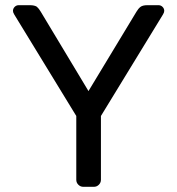

<svg xmlns="http://www.w3.org/2000/svg" viewBox="-20 -720 683 740"><path d="M342 0H301Q290 0 282 -8Q274 -16 274 -27V-273L35 -664Q30 -672 30 -678Q30 -687 36.5 -693.5Q43 -700 52 -700H95Q113 -700 122 -694Q130 -687 137 -675L321 -369L506 -675Q513 -687 521.5 -693.5Q530 -700 548 -700H591Q600 -700 606.5 -693.5Q613 -687 613 -678Q613 -672 608 -664L369 -273V-27Q369 -16 361 -8Q353 0 342 0Z"/></svg>

Font: Contemporary
Style: Regular
Weight: 400
Designer: Victor Tran
Foundry: Victor Tran
Version: Version 1.100